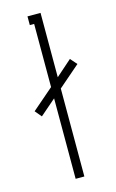

<svg xmlns="http://www.w3.org/2000/svg" viewBox="-108 -724 466 770"><g transform="rotate(-15 125.0 -339.5)"><path d="M41 -276.9 18.1 -304.2 106.9 -380.9V-643.1H88.9V-679.2H143.1V-412.1L209 -470.2L232.9 -442.9L143.1 -365.2V0H106.9V-334Z"/></g></svg>

Font: Rawengulk
Style: Regular
Weight: 400
Version: Version 0.92